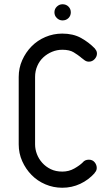

<svg xmlns="http://www.w3.org/2000/svg" viewBox="-20 -883 476 903"><path d="M274 -787Q259 -787 247.5 -798Q236 -809 236 -825Q236 -841 247.5 -852Q259 -863 274 -863Q291 -863 302 -852Q313 -841 313 -825Q313 -809 302 -798Q291 -787 274 -787ZM369 -119Q379 -132 398 -132Q415 -132 425 -120Q435 -108 435 -93Q435 -80 425 -70H426Q397 -37 357.5 -18.5Q318 0 273 0Q231 0 193.5 -16Q156 -32 128.5 -60Q101 -88 84.5 -125Q68 -162 68 -204V-521Q68 -563 84.5 -600Q101 -637 128.5 -665Q156 -693 193.5 -709Q231 -725 273 -725Q324 -725 361 -704.5Q398 -684 426 -655Q430 -650 433 -644.5Q436 -639 436 -631Q436 -617 425 -605Q414 -593 398 -593Q387 -593 378 -599.5Q369 -606 359 -614L361 -613Q346 -625 326.5 -637Q307 -649 273 -649Q248 -649 225 -639.5Q202 -630 184 -613.5Q166 -597 155.5 -573Q145 -549 145 -521V-204Q145 -181 153.5 -158.5Q162 -136 178.5 -117.5Q195 -99 218.5 -87.5Q242 -76 273 -76Q304 -76 329.5 -90.5Q355 -105 369 -119Z"/></svg>

Font: VDS Compensated
Style: Light
Weight: 300
Designer: artmaker
Foundry: artmaker
Version: Version 1.000 2012 initial release